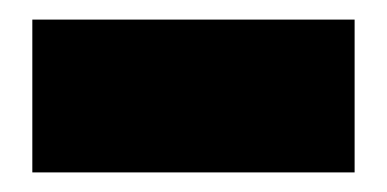

<svg xmlns="http://www.w3.org/2000/svg" viewBox="-20 -73 395 196"><path d="M13 103V-53H342V103Z"/></svg>

Font: Erica One
Style: Regular
Weight: 400
Designer: Miguel Hernandez
Foundry: Miguel Hernandez
Version: Version 1.003